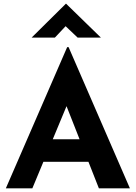

<svg xmlns="http://www.w3.org/2000/svg" viewBox="-20 -1020 735 1040"><path d="M11.7 0 343.8 -764.6H351.6L683.6 0H515.6L303.7 -538.1L409.2 -610.4L155.3 0ZM239.3 -265.6H460L510.7 -143.6H194.3ZM400.4 -816.4 322.3 -890.6 356.4 -900.4 277.3 -816.4H151.4L336.9 -1000H337.9L526.4 -816.4Z"/></svg>

Font: Josefin Sans CFJ
Style: Bold
Weight: 700
Designer: Santiago Orozco
Foundry: Typemade
Version: Version 2.001